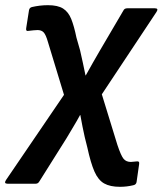

<svg xmlns="http://www.w3.org/2000/svg" viewBox="-67 -524 628 741"><path d="M396 197Q358 197 335 184Q312 171 297.5 138Q283 105 270 45L260 5Q256 -14 251.5 -35Q247 -56 243 -80H242Q229 -56 216.5 -35.5Q204 -15 190 9L85 176Q80 185 71 185H-38Q-53 185 -44 171L180 -158L118 -362Q110 -390 101.5 -399Q93 -408 78 -408Q69 -408 62 -407Q55 -406 44 -405Q32 -402 34 -415L45 -485Q47 -495 57 -497Q70 -500 85.5 -502Q101 -504 118 -504Q156 -504 176.5 -491Q197 -478 208 -450.5Q219 -423 228 -379L242 -330Q247 -308 252.5 -283Q258 -258 263 -233H264Q278 -258 291.5 -282Q305 -306 318 -328L409 -483Q413 -492 424 -492H531Q546 -492 537 -478L326 -160L386 35Q400 77 410 89Q420 101 438 101Q444 101 460 99Q472 97 470 109L460 179Q458 189 447 191Q422 197 396 197Z"/></svg>

Font: Sofia Sans
Style: Bold Italic
Weight: 700
Italic angle: -9°
Designer: Botio Nikoltchev, Ani Petrova
Foundry: lettersoup
Version: Version 4.101; ttfautohint (v1.8.4.7-5d5b)